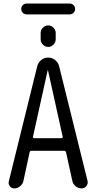

<svg xmlns="http://www.w3.org/2000/svg" viewBox="-20 -1052 540 1072"><path d="M369.1 -971.7H128.9Q116.2 -971.7 107.4 -980.5Q98.6 -989.3 98.6 -1002Q98.6 -1014.6 107.4 -1023.4Q116.2 -1032.2 128.9 -1032.2H369.1Q381.8 -1032.2 390.6 -1023.4Q399.4 -1014.6 399.4 -1002Q399.4 -989.3 390.6 -980.5Q381.8 -971.7 369.1 -971.7ZM207 -868.2Q207 -884.8 219.7 -897.5Q232.4 -910.2 249 -910.2Q265.6 -910.2 278.3 -897.5Q291 -884.8 291 -868.2V-832Q291 -815.4 278.3 -802.7Q265.6 -790 249 -790Q232.4 -790 219.7 -802.7Q207 -815.4 207 -832ZM246.1 -659.2 164.1 -288.1Q163.1 -285.2 165.5 -282.7Q168 -280.3 170.9 -280.3H323.2Q326.2 -280.3 328.6 -282.7Q331.1 -285.2 330.1 -288.1L248 -659.2Q248 -660.2 247.1 -660.2Q246.1 -660.2 246.1 -659.2ZM59.6 0Q43.9 0 34.7 -12.7Q25.4 -25.4 29.3 -40L187.5 -680.7Q192.4 -702.1 209.5 -716.3Q226.6 -730.5 249 -730.5Q271.5 -730.5 288.6 -716.3Q305.7 -702.1 310.5 -680.7L468.8 -42Q472.7 -26.4 462.4 -13.2Q452.1 0 435.5 0Q417 0 402.3 -12.2Q387.7 -24.4 383.8 -42L348.6 -202.1Q346.7 -210 337.9 -210H156.2Q147.5 -210 145.5 -202.1L110.4 -40Q106.4 -23.4 91.8 -11.7Q77.1 0 59.6 0Z"/></svg>

Font: Rounded Mgen+ 2m regular
Style: Regular
Weight: 400
Designer: [Source Han Sans]
Ryoko NISHIZUKA  (kana & ideographs); Paul D. Hunt (Latin, Greek & Cyrillic); Wenlong ZHANG  (bopomofo
Version: Version 1.059.20150602